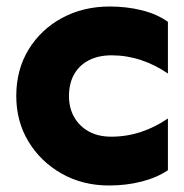

<svg xmlns="http://www.w3.org/2000/svg" viewBox="-20 -560 566 590"><path d="M496 -493V-334Q457 -361 413 -375.5Q369 -390 323 -390Q283 -390 253.5 -375Q224 -360 208 -332Q192 -304 192 -265Q192 -228 208 -200Q224 -172 253 -156Q282 -140 322 -140Q369 -140 413 -154.5Q457 -169 496 -196V-37Q462 -14 415 -2Q368 10 315 10Q234 10 169.5 -26.5Q105 -63 67.5 -125Q30 -187 30 -265Q30 -346 68 -408Q106 -470 171 -505Q236 -540 317 -540Q369 -540 415.5 -528.5Q462 -517 496 -493Z"/></svg>

Font: Roundo Variable
Style: Regular
Weight: 200
Designer: Shiva Nallaperumal
Foundry: Indian Type Foundry
Version: Version 2.000